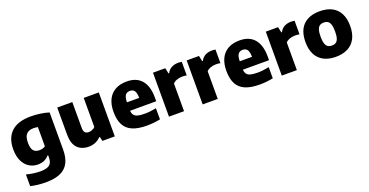

<svg xmlns="http://www.w3.org/2000/svg" viewBox="-32 -1290 4331 2251"><g transform="rotate(-20 2134.0 -164.0)"><path d="M69.5 208.5V63Q161 87 245.5 87Q323 87 357.2 59.8Q391.5 32.5 391.5 -28.5V-59H383Q359 -29.5 324 -13.8Q289 2 244.5 2Q186 2 137.5 -27.5Q89 -57 59.8 -116.8Q30.5 -176.5 30.5 -263.5Q30.5 -405.5 111.2 -481.2Q192 -557 353.5 -557.5Q411 -557.5 471.8 -549Q532.5 -540.5 579.5 -525V-64Q579.5 39 545 103.8Q510.5 168.5 440.2 199.2Q370 230 261 230Q157.5 230 69.5 208.5ZM391.5 -171.5V-411Q364 -416.5 337 -416.5Q278 -416.5 248.5 -384Q219 -351.5 219 -279Q219 -207.5 243.8 -178.5Q268.5 -149.5 318 -149.5Q338.5 -149.5 357.8 -155Q377 -160.5 391.5 -171.5Z M683 -212.5V-548.5H871V-226Q871 -185.5 886.8 -168.5Q902.5 -151.5 932.5 -151.5Q954.5 -151.5 977 -160.8Q999.5 -170 1013.5 -186.5V-548.5H1201.5V0H1047L1034.5 -53.5H1027Q996.5 -22.5 958.2 -6.5Q920 9.5 876.5 9.5Q787 9.5 735 -44.2Q683 -98 683 -212.5Z M1799 -221H1472.5Q1475.5 -186.5 1490.2 -166.8Q1505 -147 1537.8 -138.2Q1570.5 -129.5 1628.5 -129.5Q1688.5 -129.5 1767.5 -145.5V-6.5Q1685 10.5 1601.5 10.5Q1491 10.5 1421.5 -19.2Q1352 -49 1318.8 -111.8Q1285.5 -174.5 1285.5 -274.5Q1285.5 -363.5 1316.2 -427Q1347 -490.5 1406.5 -524Q1466 -557.5 1551.5 -557.5Q1673 -557.5 1736 -482.8Q1799 -408 1799 -268.5ZM1472 -326.5H1625Q1624 -389 1605.8 -415Q1587.5 -441 1549.5 -441Q1510.5 -441 1491.8 -415Q1473 -389 1472 -326.5Z M1877.5 -548.5H2031L2045.5 -478.5H2054Q2074.5 -518.5 2110.5 -537.8Q2146.5 -557 2194 -557Q2214.5 -557 2238.5 -553V-383.5Q2216.5 -388.5 2182 -388.5Q2147.5 -388.5 2115.2 -376.8Q2083 -365 2065.5 -344.5V0H1877.5Z M2298 -548.5H2451.5L2466 -478.5H2474.5Q2495 -518.5 2531 -537.8Q2567 -557 2614.5 -557Q2635 -557 2659 -553V-383.5Q2637 -388.5 2602.5 -388.5Q2568 -388.5 2535.8 -376.8Q2503.5 -365 2486 -344.5V0H2298Z M3206.5 -221H2880Q2883 -186.5 2897.8 -166.8Q2912.5 -147 2945.2 -138.2Q2978 -129.5 3036 -129.5Q3096 -129.5 3175 -145.5V-6.5Q3092.5 10.5 3009 10.5Q2898.5 10.5 2829 -19.2Q2759.5 -49 2726.2 -111.8Q2693 -174.5 2693 -274.5Q2693 -363.5 2723.8 -427Q2754.5 -490.5 2814 -524Q2873.5 -557.5 2959 -557.5Q3080.5 -557.5 3143.5 -482.8Q3206.5 -408 3206.5 -268.5ZM2879.5 -326.5H3032.5Q3031.5 -389 3013.2 -415Q2995 -441 2957 -441Q2918 -441 2899.2 -415Q2880.5 -389 2879.5 -326.5Z M3285 -548.5H3438.5L3453 -478.5H3461.5Q3482 -518.5 3518 -537.8Q3554 -557 3601.5 -557Q3622 -557 3646 -553V-383.5Q3624 -388.5 3589.5 -388.5Q3555 -388.5 3522.8 -376.8Q3490.5 -365 3473 -344.5V0H3285Z M3680 -272.5Q3680 -413 3752.5 -485.2Q3825 -557.5 3959 -557.5Q4047.5 -557.5 4110 -525.2Q4172.5 -493 4205.2 -429.2Q4238 -365.5 4238 -273.5Q4238 -181 4204.5 -117.5Q4171 -54 4108.2 -21.8Q4045.5 10.5 3959 10.5Q3872.5 10.5 3809.8 -21.5Q3747 -53.5 3713.5 -117Q3680 -180.5 3680 -272.5ZM4049.5 -272.5Q4049.5 -327 4039.2 -358.8Q4029 -390.5 4009.2 -403.5Q3989.5 -416.5 3959 -416.5Q3928.5 -416.5 3908.8 -403.5Q3889 -390.5 3878.8 -359Q3868.5 -327.5 3868.5 -273.5Q3868.5 -219 3878.8 -187.5Q3889 -156 3908.8 -143Q3928.5 -130 3959 -130Q3989.5 -130 4009.2 -143Q4029 -156 4039.2 -187.2Q4049.5 -218.5 4049.5 -272.5Z"/></g></svg>

Font: Encode Sans ExtraBold
Style: Regular
Weight: 800
Designer: Multiple Designers
Foundry: Impallari Type
Version: Version 2.000